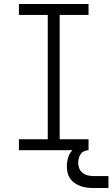

<svg xmlns="http://www.w3.org/2000/svg" viewBox="-20 -755 565 965"><path d="M75 0V-55H220V-680H75V-735H425V-680H280V-55H425V0ZM450 190Q433 190 417 188Q401 186 385.5 180.5Q370 175 356 165.5Q342 156 332.5 142.5Q323 129 319.5 112.5Q316 96 316 79Q316 58 322.5 36.5Q329 15 344.5 -0.5Q360 -16 381.5 -22Q403 -28 425 -28V0Q413 0 402.5 5Q392 10 385.5 19.5Q379 29 376 40.5Q373 52 373 63Q373 78 378.5 91.5Q384 105 395.5 114Q407 123 421.5 126.5Q436 130 450 130H525V190Z"/></svg>

Font: Iosevka Term Light
Style: Regular
Weight: 300
Monospace: yes
Designer: Belleve Invis
Foundry: Belleve Invis
Version: Version 9.0.1; ttfautohint (v1.8.3)